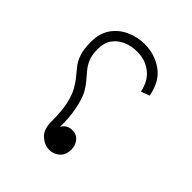

<svg xmlns="http://www.w3.org/2000/svg" viewBox="-199 -809 972 972"><g transform="rotate(45 286.5 -323.5)"><path d="M313 37Q278 37 248.5 10.5Q219 -16 219 -73Q219 -148 208.5 -194.5Q198 -241 181.5 -270.5Q165 -300 147 -321Q129 -342 112.5 -363.5Q96 -385 85.5 -416.5Q75 -448 75 -499Q75 -561 104 -602Q133 -643 179.5 -663.5Q226 -684 276 -684Q348 -684 405 -644Q462 -604 478 -517L432 -500Q420 -563 377.5 -596.5Q335 -630 276 -630Q236 -630 201.5 -615.5Q167 -601 146 -572Q125 -543 125 -499Q125 -458 135.5 -431.5Q146 -405 162.5 -385Q179 -365 197.5 -343.5Q216 -322 233 -291Q248 -260 259 -206Q270 -152 269 -84Q278 -101 292.5 -109Q307 -117 324 -117Q356 -117 373.5 -95Q391 -73 391 -44Q391 -4 367 16.5Q343 37 313 37Z"/></g></svg>

Font: Noto Sans Arabic Light
Style: Regular
Weight: 300
Designer: Monotype Design Team, Nadine Chahine, Nizar Qandah and Khaled Hosny
Foundry: Monotype Imaging Inc.
Version: Version 2.012; ttfautohint (v1.8.4.7-5d5b)